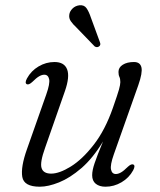

<svg xmlns="http://www.w3.org/2000/svg" viewBox="-20 -697 605 726"><path d="M484 -75Q493 -71 483.5 -53Q468 -24.5 439.5 -7.8Q411 9 379 9Q356 9 342.2 -2Q328.5 -13 328.5 -34.5Q328.5 -53 337.8 -80.2Q347 -107.5 369.5 -162Q331 -98.5 287.8 -61.2Q244.5 -24 203.5 -7.5Q162.5 9 130.5 9Q70.5 9 64.2 -28.2Q58 -65.5 82 -133L155 -340Q169.5 -381 165.8 -397.8Q162 -414.5 147.5 -414.5Q138.5 -414.5 128 -408.5Q117.5 -402.5 102.5 -387.5Q89 -375 81.5 -378.5Q72.5 -383 82 -400.5Q97.5 -429 125.8 -445.8Q154 -462.5 186 -462.5Q223 -462.5 233.8 -434.8Q244.5 -407 225.5 -352.5L150.5 -138Q130.5 -82.5 137.2 -61.5Q144 -40.5 173.5 -40.5Q204.5 -40.5 248 -67.5Q291.5 -94.5 334.5 -149.8Q377.5 -205 407 -289.5Q424.5 -339.5 429.8 -358.2Q435 -377 435 -386.5Q435 -399 431.5 -406.2Q428 -413.5 428 -425Q428 -442 444.2 -452.2Q460.5 -462.5 486.5 -462.5Q510 -462.5 514.8 -442.2Q519.5 -422 503 -375L410.5 -113.5Q396 -72.5 399.8 -55.8Q403.5 -39 418 -39Q427 -39 437.5 -45Q448 -51 463 -66Q476.5 -78.5 484 -75ZM323.5 -631 358 -537Q362 -526.5 354.5 -521.5Q347 -516 338 -521.5L268.5 -593.5Q255.5 -605.5 247.8 -616.8Q240 -628 242 -641.5Q243.5 -654 254 -664.5Q264.5 -675 280 -677Q298 -679 307 -666.2Q316 -653.5 323.5 -631Z"/></svg>

Font: Fraunces 9pt Light
Style: Italic
Weight: 300
Italic angle: -16°
Version: Version 1.000;[0bf87f6ff]